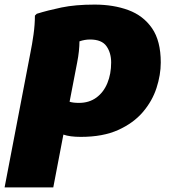

<svg xmlns="http://www.w3.org/2000/svg" viewBox="-44 -584 752 836"><path d="M308 12Q284 12 265 9.5Q246 7 232 2L188 232H-24L88 -352Q96 -391 102 -434Q108 -477 108 -516L116 -524Q164 -539 224 -551.5Q284 -564 368 -564Q450 -564 515 -540Q580 -516 618 -461Q656 -406 656 -312Q656 -258 637.5 -201Q619 -144 578 -96Q537 -48 470.5 -18Q404 12 308 12ZM292 -312 259 -141Q274 -136 300 -136Q344 -136 375.5 -159Q407 -182 423.5 -222Q440 -262 440 -312Q440 -354 419.5 -383Q399 -412 348 -412Q325 -412 302 -404Q302 -385 299.5 -361Q297 -337 292 -312Z"/></svg>

Font: Kufam Black
Style: Italic
Weight: 900
Italic angle: -11°
Designer: Artur Schmal
Foundry: Original Type
Version: Version 1.301; ttfautohint (v1.8.3)